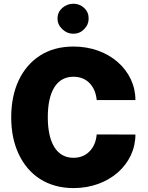

<svg xmlns="http://www.w3.org/2000/svg" viewBox="-20 -986 781 1012"><path d="M231.9 -368.2C231.9 -504.4 279.3 -581.5 366.7 -581.5C401.4 -581.5 430.2 -570.3 452.1 -547.9C474.1 -524.9 486.3 -495.1 489.7 -458.5H693.8C693.8 -614.3 556.2 -740.7 367.7 -740.7C299.8 -740.7 241.2 -725.1 191.9 -693.8C93.8 -630.9 39.1 -516.1 39.1 -368.2C39.1 -294.4 52.2 -230 78.6 -173.8C131.3 -61.5 231.4 5.4 367.7 5.4C556.2 5.4 693.8 -121.1 693.8 -276.9L489.7 -277.3C486.3 -240.7 474.1 -210.9 452.1 -188.5C430.2 -165.5 401.4 -154.3 366.7 -154.3C279.3 -154.3 231.9 -232.9 231.9 -368.2ZM283.2 -888.7C283.2 -866.7 291.5 -848.1 308.6 -832C325.7 -815.9 344.7 -808.1 366.7 -808.1C388.7 -808.1 407.2 -815.9 423.3 -832C439.5 -848.1 447.3 -866.7 447.3 -888.7C447.3 -910.6 439.5 -929.2 423.3 -944.3C407.2 -959 388.7 -966.3 366.7 -966.3C344.7 -966.3 325.7 -959 308.6 -944.3C291.5 -929.2 283.2 -910.6 283.2 -888.7Z"/></svg>

Font: Estedad Black
Style: Regular
Weight: 900
Designer: Amin Abedi
Version: Version 7.3